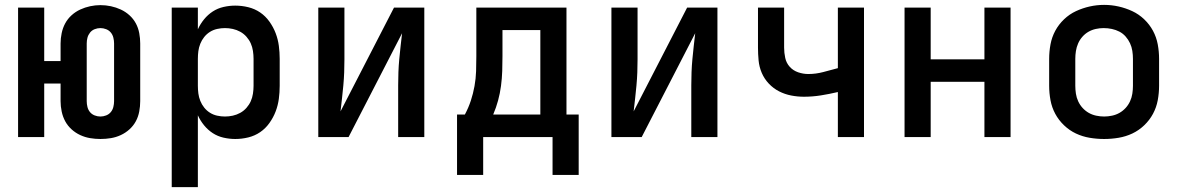

<svg xmlns="http://www.w3.org/2000/svg" viewBox="-20 -561 4840 786"><path d="M391 8Q370 8 349 4.5Q328 1 308.5 -8Q289 -17 273 -31.5Q257 -46 247 -64.5Q237 -83 232.5 -104.5Q228 -126 228 -147V-219H161V0H54V-530H161V-311H228V-383Q228 -404 232.5 -425.5Q237 -447 247 -465.5Q257 -484 273 -498.5Q289 -513 308.5 -522Q328 -531 349 -535.5Q370 -540 391 -540Q413 -540 434 -535.5Q455 -531 474.5 -522Q494 -513 510 -498.5Q526 -484 536 -465.5Q546 -447 550 -425.5Q554 -404 554 -383V-147Q554 -126 550 -104.5Q546 -83 536 -64.5Q526 -46 510 -31.5Q494 -17 474.5 -8Q455 1 434 4.5Q413 8 391 8ZM391 -84Q403 -84 414.5 -88.5Q426 -93 433.5 -102Q441 -111 444 -123Q447 -135 447 -147V-383Q447 -395 444 -407Q441 -419 433.5 -428Q426 -437 414.5 -441.5Q403 -446 391 -446Q379 -446 367.5 -441.5Q356 -437 348.5 -427.5Q341 -418 338 -406.5Q335 -395 335 -383V-147Q335 -135 338 -123Q341 -111 348.5 -102Q356 -93 367.5 -88.5Q379 -84 391 -84Z M683 205V-530H790V-441Q800 -463 815.5 -482Q831 -501 851 -514Q871 -527 895 -532.5Q919 -538 943 -538Q970 -538 996.5 -531.5Q1023 -525 1045 -510Q1067 -495 1083 -472.5Q1099 -450 1108.5 -425Q1118 -400 1121.5 -373.5Q1125 -347 1125 -320V-210Q1125 -183 1121.5 -156.5Q1118 -130 1108.5 -105Q1099 -80 1083 -57.5Q1067 -35 1045 -20Q1023 -5 996.5 1.5Q970 8 943 8Q919 8 895 2.5Q871 -3 851 -16Q831 -29 815.5 -48Q800 -67 790 -89V205ZM901 -84Q917 -84 933 -87.5Q949 -91 963.5 -99Q978 -107 989 -119.5Q1000 -132 1006.5 -146.5Q1013 -161 1015.5 -177.5Q1018 -194 1018 -210V-320Q1018 -336 1015.5 -352.5Q1013 -369 1006.5 -383.5Q1000 -398 989 -410.5Q978 -423 963.5 -431Q949 -439 933 -442.5Q917 -446 901 -446Q885 -446 869 -442.5Q853 -439 839.5 -430.5Q826 -422 816 -409.5Q806 -397 800 -382Q794 -367 792 -351.5Q790 -336 790 -320V-210Q790 -194 792 -178.5Q794 -163 800 -148Q806 -133 816 -120.5Q826 -108 839.5 -99.5Q853 -91 869 -87.5Q885 -84 901 -84Z M1283 0V-530H1390V-318Q1390 -291 1389 -264.5Q1388 -238 1385.5 -211Q1383 -184 1380 -157.5Q1377 -131 1374 -105L1593 -530H1717V0H1610V-212Q1610 -239 1611 -265.5Q1612 -292 1614.5 -319Q1617 -346 1620 -372.5Q1623 -399 1626 -425L1407 0Z M1851 155V-92H1883Q1898 -120 1907.5 -149Q1917 -178 1922.5 -208.5Q1928 -239 1929 -269.5Q1930 -300 1930 -331V-530H2299V-92H2349V155H2242V0H1958V155ZM1999 -92H2192V-438H2037V-331Q2037 -301 2036 -270.5Q2035 -240 2031 -209.5Q2027 -179 2019 -149.5Q2011 -120 1999 -92Z M2483 0V-530H2590V-318Q2590 -291 2589 -264.5Q2588 -238 2585.5 -211Q2583 -184 2580 -157.5Q2577 -131 2574 -105L2793 -530H2917V0H2810V-212Q2810 -239 2811 -265.5Q2812 -292 2814.5 -319Q2817 -346 2820 -372.5Q2823 -399 2826 -425L2607 0Z M3410 0V-184Q3410 -184 3410 -184Q3410 -184 3409 -184Q3375 -176 3340.5 -170.5Q3306 -165 3271 -165Q3245 -165 3219 -170Q3193 -175 3169.5 -187Q3146 -199 3127.5 -218.5Q3109 -238 3098.5 -262.5Q3088 -287 3085.5 -313.5Q3083 -340 3083 -366V-530H3190V-366Q3190 -345 3194.5 -324Q3199 -303 3213 -287.5Q3227 -272 3247.5 -265Q3268 -258 3289 -258Q3320 -258 3350 -266Q3380 -274 3410 -282V-530H3517V0Z M3683 0V-530H3790V-318H4010V-530H4117V0H4010V-226H3790V0Z M4500 8Q4470 8 4440.5 3Q4411 -2 4384.5 -14.5Q4358 -27 4336 -48Q4314 -69 4300 -95Q4286 -121 4280.5 -150.5Q4275 -180 4275 -210V-320Q4275 -350 4280.5 -379.5Q4286 -409 4300 -435Q4314 -461 4336 -482Q4358 -503 4385 -515.5Q4412 -528 4441 -534.5Q4470 -541 4500 -541Q4530 -541 4559 -534.5Q4588 -528 4615 -515.5Q4642 -503 4664 -482Q4686 -461 4700 -435Q4714 -409 4719.5 -379.5Q4725 -350 4725 -320V-210Q4725 -180 4719.5 -150.5Q4714 -121 4700 -95Q4686 -69 4664 -48Q4642 -27 4615.5 -14.5Q4589 -2 4559.5 3Q4530 8 4500 8ZM4500 -84Q4516 -84 4532.5 -87.5Q4549 -91 4563 -99Q4577 -107 4588 -119Q4599 -131 4606 -146Q4613 -161 4615.5 -177.5Q4618 -194 4618 -210V-320Q4618 -336 4615.5 -352.5Q4613 -369 4606 -384Q4599 -399 4588 -411.5Q4577 -424 4562.5 -431.5Q4548 -439 4531.5 -442.5Q4515 -446 4498 -446Q4482 -446 4466 -442.5Q4450 -439 4436 -431Q4422 -423 4411 -410.5Q4400 -398 4393.5 -383Q4387 -368 4384.5 -352Q4382 -336 4382 -320V-210Q4382 -194 4384.5 -177.5Q4387 -161 4394 -146Q4401 -131 4412 -119Q4423 -107 4437 -99Q4451 -91 4467.5 -87.5Q4484 -84 4500 -84Z"/></svg>

Font: Iosevka Curly SmBdEx
Style: Regular
Weight: 600
Width: 7
Monospace: yes
Designer: Belleve Invis
Foundry: Belleve Invis
Version: Version 11.1.0; ttfautohint (v1.8.3)